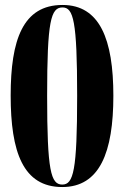

<svg xmlns="http://www.w3.org/2000/svg" viewBox="-20 -744 501 774"><path d="M231 10C382 10 437 -130 437 -358C437 -586 382 -724 232 -724C72 -724 23 -583 23 -359C23 -131 73 10 231 10ZM231 0C185 0 170 -55 170 -358C170 -660 185 -714 232 -714C276 -714 291 -660 291 -358C291 -55 276 0 231 0Z"/></svg>

Font: Noto Serif Display Condensed Extra
Style: Regular
Weight: 800
Width: 3
Designer: Monotype Design Team
Foundry: Monotype Imaging Inc.
Version: Version 1.900